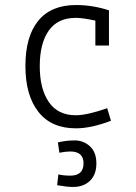

<svg xmlns="http://www.w3.org/2000/svg" viewBox="-20 -501 540 763"><path d="M359 -320V-419Q310 -430 281 -430Q209 -430 173.5 -379Q138 -328 138 -238Q138 -148 174 -95.5Q210 -43 281 -43Q326 -43 406 -71L421 -21Q342 9 282 9Q184 9 132.5 -56.5Q81 -122 81 -239Q81 -356 132 -418.5Q183 -481 282 -481Q348 -481 413 -460V-320ZM270 242Q247 242 207 235L212 192Q232 197 259 197Q312 197 312 148Q312 101 259 101Q241 101 216 106L210 65Q242 57 277 57Q312 57 337.5 80.5Q363 104 363 148.5Q363 193 337.5 217.5Q312 242 270 242Z"/></svg>

Font: Lekton
Style: Regular
Weight: 400
Designer: Paolo Mazzetti, Luciano Perondi, Raffaele Flato, Elena Papassissa, Emilio Macchia, Michela Povoleri, Tobias Seemiller, R
Version: Version 34.000